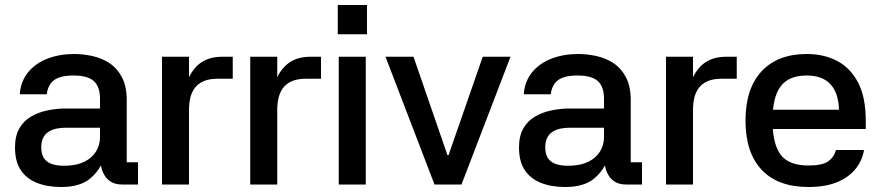

<svg xmlns="http://www.w3.org/2000/svg" viewBox="-20 -738 3523 768"><path d="M532 0H468Q426 0 403.5 -29Q381 -58 380 -111L397 -108Q380 -56 339.5 -23Q299 10 225 10Q168 10 126.5 -7Q85 -24 62.5 -58.5Q40 -93 40 -148Q40 -194 57.5 -224.5Q75 -255 104.5 -272Q134 -289 170 -296.5Q206 -304 243 -304H380V-344Q380 -391 355.5 -413.5Q331 -436 274 -436Q222 -436 197 -418Q172 -400 167 -361H59Q63 -413 92.5 -449Q122 -485 170 -503.5Q218 -522 277 -522Q312 -522 349 -514Q386 -506 417 -486Q448 -466 467.5 -429.5Q487 -393 487 -336V-89H532ZM145 -149Q145 -111 167 -93Q189 -75 237 -75Q304 -75 342 -107Q380 -139 380 -191V-227H244Q194 -227 169.5 -207.5Q145 -188 145 -149Z M736 0H628V-511H736V-429Q756 -470 788.5 -490.5Q821 -511 869 -511H911V-423H849Q793 -423 764.5 -392.5Q736 -362 736 -298Z M1089 0H981V-511H1089V-429Q1109 -470 1141.5 -490.5Q1174 -511 1222 -511H1264V-423H1202Q1146 -423 1117.5 -392.5Q1089 -362 1089 -298Z M1443 -511V0H1335V-511ZM1331 -718H1448V-601H1331Z M1826 0H1718L1522 -511H1634L1770 -117H1774L1911 -511H2022Z M2548 0H2484Q2442 0 2419.5 -29Q2397 -58 2396 -111L2413 -108Q2396 -56 2355.5 -23Q2315 10 2241 10Q2184 10 2142.5 -7Q2101 -24 2078.5 -58.5Q2056 -93 2056 -148Q2056 -194 2073.5 -224.5Q2091 -255 2120.5 -272Q2150 -289 2186 -296.5Q2222 -304 2259 -304H2396V-344Q2396 -391 2371.5 -413.5Q2347 -436 2290 -436Q2238 -436 2213 -418Q2188 -400 2183 -361H2075Q2079 -413 2108.5 -449Q2138 -485 2186 -503.5Q2234 -522 2293 -522Q2328 -522 2365 -514Q2402 -506 2433 -486Q2464 -466 2483.5 -429.5Q2503 -393 2503 -336V-89H2548ZM2161 -149Q2161 -111 2183 -93Q2205 -75 2253 -75Q2320 -75 2358 -107Q2396 -139 2396 -191V-227H2260Q2210 -227 2185.5 -207.5Q2161 -188 2161 -149Z M2752 0H2644V-511H2752V-429Q2772 -470 2804.5 -490.5Q2837 -511 2885 -511H2927V-423H2865Q2809 -423 2780.5 -392.5Q2752 -362 2752 -298Z M3021 -299H3336Q3334 -367 3301.5 -401.5Q3269 -436 3207 -436Q3135 -436 3102.5 -392.5Q3070 -349 3070 -257Q3070 -164 3102 -120Q3134 -76 3214 -76Q3269 -76 3292.5 -92.5Q3316 -109 3324 -138H3436Q3429 -95 3401.5 -61.5Q3374 -28 3327.5 -9Q3281 10 3214 10Q3091 10 3026.5 -59Q2962 -128 2962 -255Q2962 -384 3026.5 -453Q3091 -522 3207 -522Q3276 -522 3329 -494Q3382 -466 3412.5 -407.5Q3443 -349 3443 -256V-222H3020Z"/></svg>

Font: 42dot Sans Light SemiBold
Style: Regular
Weight: 600
Version: Version 1.000